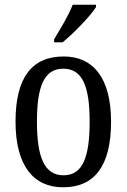

<svg xmlns="http://www.w3.org/2000/svg" viewBox="-20 -786 538 816"><path d="M210 -619V-606H246C296 -647 367 -721 388 -756V-766H289C272 -721 238 -666 210 -619ZM248 10C382 10 452 -81 452 -269C452 -456 375 -546 251 -546C115 -546 46 -456 46 -269C46 -81 123 10 248 10ZM250 -41C168 -41 137 -119 137 -269C137 -418 167 -494 249 -494C331 -494 361 -418 361 -269C361 -119 332 -41 250 -41Z"/></svg>

Font: Noto Serif Ethiopic Cn
Style: Regular
Weight: 400
Width: 3
Designer: Monotype Design Team
Foundry: Monotype Imaging Inc.
Version: Version 2.102